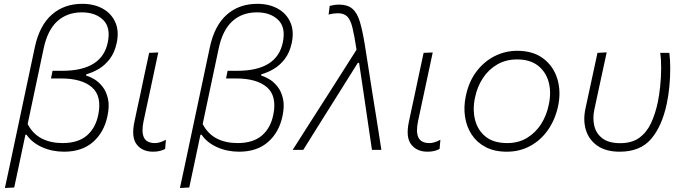

<svg xmlns="http://www.w3.org/2000/svg" viewBox="-20 -764 3484 979"><path d="M5 194.5Q17 138.5 28.5 85.5Q40 32.5 52.5 -28L157.5 -523Q181 -633.5 243.8 -689Q306.5 -744.5 399.5 -744.5Q459.5 -744.5 503.8 -720Q548 -695.5 568 -650.5Q588 -605.5 575 -544.5Q564.5 -496 540 -463.8Q515.5 -431.5 484 -412.8Q452.5 -394 420.5 -385.5L419 -378.5Q437 -374 460 -360.5Q483 -347 502.5 -322.5Q522 -298 530.5 -260.5Q539 -223 527.5 -170Q510 -88.5 453.8 -39.5Q397.5 9.5 306.5 9.5Q246 9.5 194.5 -13.5Q143 -36.5 115.5 -77H109.5L99 -27Q86.5 32.5 75.5 84.2Q64.5 136 52.5 192ZM299 -34.5Q377 -34.5 422 -72.2Q467 -110 481 -178.5Q500.5 -273.5 449 -318.8Q397.5 -364 290.5 -364H240L248 -403H297.5Q499.5 -403 529.5 -547.5Q545.5 -624 506 -662.5Q466.5 -701 397.5 -701Q322.5 -701 272.5 -656Q222.5 -611 202.5 -516.5L121 -131.5Q147.5 -81 192.8 -57.8Q238 -34.5 299 -34.5Z M760.5 9.5Q706 9.5 677.2 -27.2Q648.5 -64 665.5 -143.5Q674 -183.5 680 -212Q686 -240.5 693 -271.5Q706 -334 717.2 -386.5Q728.5 -439 740.5 -494.5L787 -496.5Q767.5 -404.5 750.8 -326.8Q734 -249 722.5 -195L712 -146Q700.5 -91 714 -62.8Q727.5 -34.5 770.5 -34.5Q795.5 -34.5 826 -51.5L822 -4.5Q811 1.5 795.8 5.5Q780.5 9.5 760.5 9.5Z M897.5 194.5Q909.5 138.5 921 85.5Q932.5 32.5 945 -28L1050 -523Q1073.5 -633.5 1136.2 -689Q1199 -744.5 1292 -744.5Q1352 -744.5 1396.2 -720Q1440.5 -695.5 1460.5 -650.5Q1480.5 -605.5 1467.5 -544.5Q1457 -496 1432.5 -463.8Q1408 -431.5 1376.5 -412.8Q1345 -394 1313 -385.5L1311.5 -378.5Q1329.5 -374 1352.5 -360.5Q1375.5 -347 1395 -322.5Q1414.5 -298 1423 -260.5Q1431.5 -223 1420 -170Q1402.5 -88.5 1346.2 -39.5Q1290 9.5 1199 9.5Q1138.5 9.5 1087 -13.5Q1035.5 -36.5 1008 -77H1002L991.5 -27Q979 32.5 968 84.2Q957 136 945 192ZM1191.5 -34.5Q1269.5 -34.5 1314.5 -72.2Q1359.5 -110 1373.5 -178.5Q1393 -273.5 1341.5 -318.8Q1290 -364 1183 -364H1132.5L1140.5 -403H1190Q1392 -403 1422 -547.5Q1438 -624 1398.5 -662.5Q1359 -701 1290 -701Q1215 -701 1165 -656Q1115 -611 1095 -516.5L1013.5 -131.5Q1040 -81 1085.2 -57.8Q1130.5 -34.5 1191.5 -34.5Z M1472.5 0Q1515.5 -67.5 1562 -140.5Q1608.5 -213.5 1652 -281Q1687 -336 1724.8 -395.5Q1762.5 -455 1798 -510.5Q1787 -582 1777.2 -622.5Q1767.5 -663 1750.5 -679.8Q1733.5 -696.5 1701 -696.5Q1696 -696.5 1682.2 -695Q1668.5 -693.5 1655.5 -689.5L1661 -734Q1673 -737 1685.2 -738.8Q1697.5 -740.5 1709.5 -740.5Q1752.5 -740.5 1777 -719.2Q1801.5 -698 1815 -653Q1828.5 -608 1840 -537L1880 -282Q1890.5 -217.5 1898 -170Q1905.5 -122.5 1911.8 -82.5Q1918 -42.5 1924.5 0H1876.5Q1866.5 -67 1856.8 -134.2Q1847 -201.5 1837 -269L1811 -443.5H1804.5L1693.5 -266.5Q1650 -197.5 1608.2 -130.8Q1566.5 -64 1526.5 0Z M2160 9.5Q2105.5 9.5 2076.8 -27.2Q2048 -64 2065 -143.5Q2073.5 -183.5 2079.5 -212Q2085.5 -240.5 2092.5 -271.5Q2105.5 -334 2116.8 -386.5Q2128 -439 2140 -494.5L2186.5 -496.5Q2167 -404.5 2150.2 -326.8Q2133.5 -249 2122 -195L2111.5 -146Q2100 -91 2113.5 -62.8Q2127 -34.5 2170 -34.5Q2195 -34.5 2225.5 -51.5L2221.5 -4.5Q2210.5 1.5 2195.2 5.5Q2180 9.5 2160 9.5Z M2564 9.5Q2501 9.5 2456.2 -14Q2411.5 -37.5 2385.2 -77.5Q2359 -117.5 2351.2 -168.2Q2343.5 -219 2355 -273.5Q2370 -347 2409 -398.8Q2448 -450.5 2502.2 -477.8Q2556.5 -505 2617 -505Q2698.5 -505 2750.5 -465.5Q2802.5 -426 2822 -361.2Q2841.5 -296.5 2825.5 -222Q2810.5 -153.5 2774 -101.2Q2737.5 -49 2683.8 -19.8Q2630 9.5 2564 9.5ZM2566.5 -34.5Q2624 -34.5 2667.2 -60.8Q2710.5 -87 2738.8 -131Q2767 -175 2778 -229.5Q2792 -293.5 2777.5 -346Q2763 -398.5 2722.5 -429.8Q2682 -461 2616.5 -461Q2560 -461 2515.8 -435.5Q2471.5 -410 2442.5 -366Q2413.5 -322 2402 -266.5Q2389 -205 2402.5 -152.2Q2416 -99.5 2456.5 -67Q2497 -34.5 2566.5 -34.5Z M3139.5 9.5Q3070.5 9.5 3027 -20.2Q2983.5 -50 2967.8 -100.2Q2952 -150.5 2965.5 -211.5Q2970 -232.5 2973.8 -250.2Q2977.5 -268 2981.5 -286Q2993.5 -343 3004.5 -392.5Q3015.5 -442 3026.5 -494.5L3073.5 -497Q3054 -408 3037.8 -332.2Q3021.5 -256.5 3010.5 -205Q3001 -160.5 3010.5 -121.5Q3020 -82.5 3052.2 -58.2Q3084.5 -34 3142.5 -34Q3202.5 -34 3240.2 -61.8Q3278 -89.5 3299.8 -136.5Q3321.5 -183.5 3334 -242Q3341.5 -278 3346.2 -324Q3351 -370 3351.2 -415.2Q3351.5 -460.5 3346.5 -494.5H3393Q3397.5 -460 3397.5 -414.8Q3397.5 -369.5 3393 -322.2Q3388.5 -275 3379.5 -234Q3355.5 -120.5 3300 -55.5Q3244.5 9.5 3139.5 9.5Z"/></svg>

Font: Commissioner ExtraLight
Style: Italic
Weight: 200
Italic angle: -12°
Designer: Kostas Bartsokas
Foundry: Kostas Bartsokas
Version: Version 1.000; ttfautohint (v1.8.3)